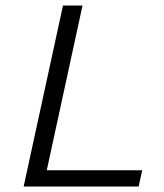

<svg xmlns="http://www.w3.org/2000/svg" viewBox="-20 -678 597 698"><path d="M209 -658H280L150 -59H497L484 0H66Z"/></svg>

Font: LXGW Bright GB
Style: Italic
Weight: 400
Italic angle: -12°
Designer: Christian Thalmann (Catharsis Fonts)
Foundry: LXGW / Christian Thalmann (Catharsis Fonts) / Fontworks Inc.
Version: Version 5.510